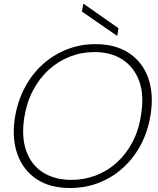

<svg xmlns="http://www.w3.org/2000/svg" viewBox="-20 -934 797 966"><path d="M332 12Q232 12 164.5 -32.5Q97 -77 68 -157Q39 -237 55 -342Q68 -423 103.5 -491Q139 -559 192.5 -608Q246 -657 314.5 -684.5Q383 -712 460 -712Q561 -712 629 -667Q697 -622 725.5 -542.5Q754 -463 738 -358Q725 -276 690 -208.5Q655 -141 601 -91.5Q547 -42 479 -15Q411 12 332 12ZM340 -29Q403 -29 461.5 -51Q520 -73 567.5 -116Q615 -159 647 -220Q679 -281 690 -358Q706 -457 680 -527Q654 -597 596 -634.5Q538 -672 455 -672Q390 -672 331.5 -649Q273 -626 225.5 -583Q178 -540 146 -479Q114 -418 102 -342Q87 -244 112.5 -173.5Q138 -103 197 -66Q256 -29 340 -29ZM570 -753 392 -876 399 -914H402L576 -792Z"/></svg>

Font: DM Sans 36pt ExtraLight
Style: Italic
Weight: 250
Italic angle: -10°
Designer: Colophon Foundry, Jonny Pinhorn
Foundry: Colophon Foundry
Version: Version 4.004;gftools[0.9.30]